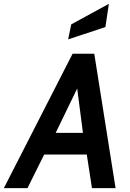

<svg xmlns="http://www.w3.org/2000/svg" viewBox="-61 -980 676 1000"><path d="M317 -700H430L541 0H418L391 -175H169L82 0H-41ZM371 -288 341 -519 229 -288ZM310 -853 506 -960 488 -839 294 -775Z"/></svg>

Font: Cabin SemiBold
Style: Italic
Weight: 600
Italic angle: -7°
Designer: Pablo Impallari
Foundry: Pablo Impallari. http://www.impallari.com Igino Marini. http://www.ikern.com
Version: Version 2.200